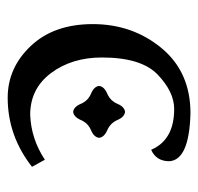

<svg xmlns="http://www.w3.org/2000/svg" viewBox="-28 -494 532 517"><g transform="rotate(90 238.5 -236.0)"><path d="M243.7 9.8Q163.1 9.8 104.2 -52.5Q45.4 -114.7 45.4 -219.2Q45.4 -326.2 109.9 -404.3Q174.3 -482.4 285.6 -482.4Q411.6 -479 414.6 -425.3Q414.6 -390.1 383.8 -376.5Q357.4 -438.5 273.9 -438.5Q228 -438.5 181.6 -394.3Q135.3 -350.1 135.3 -243.7Q135.3 -163.1 177.2 -106.9Q219.2 -50.8 289.6 -50.8Q354.5 -53.2 410.6 -90.3L429.7 -55.7Q346.2 9.8 243.7 9.8ZM281.7 -166.5Q268.1 -168 260 -187.3Q252 -206.5 232.7 -214.6Q213.4 -222.7 211.9 -236.3Q213.4 -250 232.7 -258.3Q252 -266.6 260 -285.6Q268.1 -304.7 281.7 -306.2Q295.4 -304.7 303.7 -285.6Q312 -266.6 331.1 -258.3Q350.1 -250 351.6 -236.3Q350.1 -222.7 331.1 -214.6Q312 -206.5 303.7 -187.3Q295.4 -168 281.7 -166.5Z"/></g></svg>

Font: Almanac
Style: Regular
Weight: 400
Designer: Eden's Almanac
Version: Version 3.501;March 28, 2021;FontCreator 13.0.0.2683 64-bit